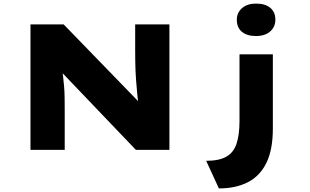

<svg xmlns="http://www.w3.org/2000/svg" viewBox="-20 -836 1732 1071"><path d="M150 0V-700H335L787 -234L754 -244Q748 -285 745 -319Q742 -353 739.5 -382.5Q737 -412 736 -439Q735 -466 734.5 -494Q734 -522 734 -553V-700H925V0H738L260 -500L321 -483Q325 -464 327.5 -444.5Q330 -425 332.5 -403.5Q335 -382 337.5 -354Q340 -326 340.5 -290Q341 -254 341 -208V0ZM1201 215 1130 61Q1202 61 1242.5 38Q1283 15 1299.5 -34.5Q1316 -84 1316 -163V-533H1502V-119Q1502 -2 1466.5 71.5Q1431 145 1363.5 180Q1296 215 1201 215ZM1408 -635Q1358 -635 1329.5 -658.5Q1301 -682 1301 -726Q1301 -765 1330 -790.5Q1359 -816 1408 -816Q1459 -816 1487.5 -792.5Q1516 -769 1516 -726Q1516 -686 1487 -660.5Q1458 -635 1408 -635Z"/></svg>

Font: Lexend Tera ExtraBold
Style: Regular
Weight: 800
Designer: Bonnie Shaver-Troup, Thomas Jockin
Foundry: Lexend
Version: Version 1.007